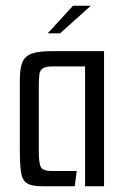

<svg xmlns="http://www.w3.org/2000/svg" viewBox="-20 -648 436 668"><path d="M126 0Q89 0 73 -11Q57 -22 53 -49.5Q49 -77 49 -128V-371Q49 -410 58 -431.5Q67 -453 90.5 -461.5Q114 -470 159 -470H342V0H276V-417H165Q140 -417 129.5 -410.5Q119 -404 117 -389Q115 -374 115 -348V-121Q115 -78 123 -65.5Q131 -53 160 -53H247L240 0ZM146 -532 234 -628H296L189 -532Z"/></svg>

Font: Smooch Sans Medium
Style: Regular
Weight: 500
Designer: Robert E. Leuschke
Foundry: Robert E. Leuschke
Version: Version 1.010; ttfautohint (v1.8.3)